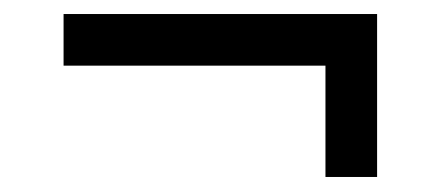

<svg xmlns="http://www.w3.org/2000/svg" viewBox="-20 -395 623 267"><path d="M68.4 -375.5H504.4V-148.9H432.6V-303.7H68.4Z"/></svg>

Font: NoticiaText-Regular
Style: Regular
Weight: 400
Designer: JM Sole
Foundry: JM Sole
Version: Version 1.003